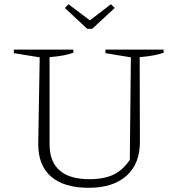

<svg xmlns="http://www.w3.org/2000/svg" viewBox="-20 -885 827 914"><path d="M402 9Q285 9 223.5 -44Q162 -97 162 -199L169 -612L46 -632V-649H329V-634Q308 -626 280.5 -621Q253 -616 216 -613V-197Q216 -116 263.5 -74Q311 -32 405 -32Q475 -32 520 -53.5Q565 -75 598 -124L603 -612L482 -632V-649H759V-634Q737 -626 709 -621Q681 -616 645 -613L646 -209Q646 -105 582 -48Q518 9 402 9ZM395 -748 289 -847 306 -865 408 -788 508 -865 526 -847 419 -748Z"/></svg>

Font: Piazzolla Thin Thin
Style: Regular
Weight: 250
Version: Version 2.005